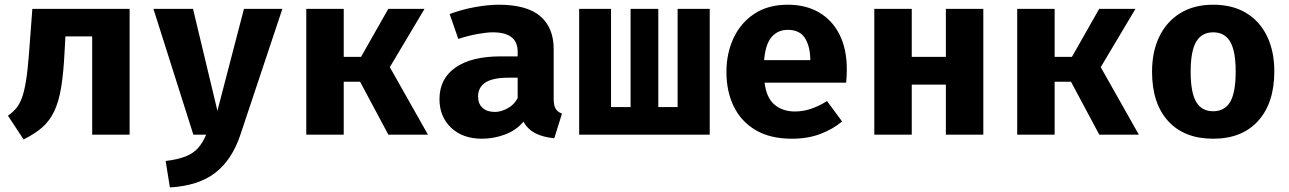

<svg xmlns="http://www.w3.org/2000/svg" viewBox="-20 -583 5578 831"><path d="M541 -544.6V0H379V-425.6H263.1L259.5 -359Q254.9 -265.6 244.4 -203.1Q233.8 -140.5 213.8 -99.5Q193.8 -58.5 161.8 -30.8Q129.7 -3.1 82.1 20.5L14.4 -82.1Q33.8 -95.9 48.5 -112.6Q63.1 -129.2 73.8 -156.9Q84.6 -184.6 92.3 -231.5Q100 -278.5 105.6 -352.8L120 -544.6Z M1202.1 -544.6 1020.5 0Q984.6 108.2 912.1 164.6Q839.5 221 715.4 228.2L696.9 113.8Q750.8 107.2 783.8 93.8Q816.9 80.5 837.2 57.7Q857.4 34.9 872.3 0H816.9L644.1 -544.6H815.4L921 -103.6L1035.9 -544.6Z M1305.6 0V-544.6H1467.7V-336.9H1542.6L1660.5 -544.6H1817.4L1667.2 -292.3L1832.3 0H1661L1538.5 -229.2H1467.7V0Z M2376.4 -156.9Q2376.4 -126.2 2384.9 -112.3Q2393.3 -98.5 2412.3 -91.3L2379 15.4Q2330.8 10.8 2297.7 -5.9Q2264.6 -22.6 2245.6 -56.4Q2214.4 -19 2165.6 -0.8Q2116.9 17.4 2066.2 17.4Q1982.1 17.4 1932.1 -30.5Q1882.1 -78.5 1882.1 -153.8Q1882.1 -242.6 1951.5 -290.8Q2021 -339 2147.2 -339H2220.5V-359.5Q2220.5 -443.1 2112.8 -443.1Q2086.7 -443.1 2045.6 -435.6Q2004.6 -428.2 1963.6 -414.4L1926.2 -522.1Q1979 -542.1 2036.2 -552.3Q2093.3 -562.6 2138.5 -562.6Q2260 -562.6 2318.2 -513.1Q2376.4 -463.6 2376.4 -370.3ZM2122.1 -98.5Q2148.2 -98.5 2176.9 -114.1Q2205.6 -129.7 2220.5 -158.5V-246.7H2180.5Q2112.8 -246.7 2081 -225.9Q2049.2 -205.1 2049.2 -165.1Q2049.2 -133.8 2068.5 -116.2Q2087.7 -98.5 2122.1 -98.5Z M3051.8 -544.6V0H2486.7V-544.6H2624.6V-119.5H2709.2V-544.6H2829.2V-119.5H2912.8V-544.6Z M3289.2 -225.1Q3297.4 -158.5 3332.8 -129.5Q3368.2 -100.5 3420 -100.5Q3457.4 -100.5 3492.3 -112.8Q3527.2 -125.1 3559.5 -145.6L3624.6 -57.4Q3586.2 -24.6 3531.5 -3.6Q3476.9 17.4 3407.2 17.4Q3313.8 17.4 3250.8 -19.7Q3187.7 -56.9 3155.9 -122.1Q3124.1 -187.2 3124.1 -271.8Q3124.1 -352.3 3154.9 -418.2Q3185.6 -484.1 3244.9 -523.3Q3304.1 -562.6 3389.7 -562.6Q3467.7 -562.6 3524.9 -529.2Q3582.1 -495.9 3613.6 -433.3Q3645.1 -370.8 3645.1 -283.1Q3645.1 -269.2 3644.4 -253.3Q3643.6 -237.4 3642.1 -225.1ZM3389.7 -453.8Q3346.2 -453.8 3319.5 -422.6Q3292.8 -391.3 3287.2 -322.6H3487.2Q3486.7 -382.1 3464.1 -417.9Q3441.5 -453.8 3389.7 -453.8Z M4073.8 0V-216.9H3926.2V0H3764.1V-544.6H3926.2V-336.9H4073.8V-544.6H4235.9V0Z M4382.6 0V-544.6H4544.6V-336.9H4619.5L4737.4 -544.6H4894.4L4744.1 -292.3L4909.2 0H4737.9L4615.4 -229.2H4544.6V0Z M5230.8 -562.6Q5314.9 -562.6 5373.8 -526.7Q5432.8 -490.8 5464.1 -425.9Q5495.4 -361 5495.4 -273.8Q5495.4 -137.4 5425.6 -60Q5355.9 17.4 5230.8 17.4Q5105.6 17.4 5035.9 -59Q4966.2 -135.4 4966.2 -272.8Q4966.2 -359.5 4997.7 -424.6Q5029.2 -489.7 5088.5 -526.2Q5147.7 -562.6 5230.8 -562.6ZM5230.8 -443.1Q5181 -443.1 5157.2 -402.3Q5133.3 -361.5 5133.3 -272.8Q5133.3 -182.6 5157.2 -142.1Q5181 -101.5 5230.8 -101.5Q5280.5 -101.5 5304.4 -142.1Q5328.2 -182.6 5328.2 -273.8Q5328.2 -362.1 5304.4 -402.6Q5280.5 -443.1 5230.8 -443.1Z"/></svg>

Font: FiraCode Nerd Font Mono
Style: Bold
Weight: 700
Monospace: yes
Designer: Carrois Corporate, Edenspiekermann AG, Nikita Prokopov
Foundry: Carrois Corporate, Edenspiekermann AG, Nikita Prokopov
Version: Version 6.002;Nerd Fonts 3.3.0